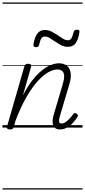

<svg xmlns="http://www.w3.org/2000/svg" viewBox="-20 -1030 686 1550"><path d="M464 15Q441 15 427.5 5.5Q414 -4 408.5 -21Q403 -38 405 -61Q407 -84 416 -112L485 -345Q498 -387 498 -414Q498 -441 484 -455Q470 -469 442 -469Q410 -469 369.5 -446.5Q329 -424 284 -374.5Q239 -325 193 -245.5Q147 -166 104 -52L91 -4Q88 6 81.5 10.5Q75 15 60 15Q48 15 40.5 10Q33 5 36 -6L177 -495Q181 -506 187 -510.5Q193 -515 206 -515Q223 -515 229 -509Q235 -503 231 -491L165 -260Q202 -332 240.5 -381Q279 -430 317 -460.5Q355 -491 390 -505Q425 -519 455 -519Q493 -519 518 -501Q543 -483 550 -444Q557 -405 538 -343L466 -102Q459 -78 457 -62.5Q455 -47 460 -40Q465 -33 476 -33Q493 -33 509.5 -44.5Q526 -56 542.5 -73.5Q559 -91 572 -109Q578 -117 583.5 -117.5Q589 -118 597 -113Q608 -106 609 -99.5Q610 -93 605 -87Q594 -67 573 -43Q552 -19 524 -2Q496 15 464 15ZM270 -649Q248 -649 250 -671Q259 -729 281 -758.5Q303 -788 342 -788Q371 -788 396.5 -775Q422 -762 445 -746Q468 -730 489 -717.5Q510 -705 529 -705Q547 -705 556.5 -720.5Q566 -736 574 -770Q578 -790 602 -790Q614 -790 618.5 -785.5Q623 -781 621 -769Q612 -711 591 -681.5Q570 -652 527 -652Q499 -652 474 -665Q449 -678 426 -694Q403 -710 382 -722.5Q361 -735 341 -735Q324 -735 314 -720Q304 -705 296 -669Q294 -659 288 -654Q282 -649 270 -649ZM0 490H646V500H0ZM0 -20H646V0H0ZM0 -505H646V-500H0ZM0 -1010H646V-1000H0Z"/></svg>

Font: Playwrite AU QLD Guides
Style: Regular
Weight: 400
Designer: Veronika Burian, José Scaglione
Foundry: TypeTogether
Version: Version 1.003